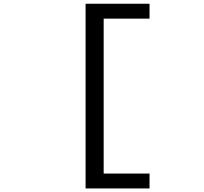

<svg xmlns="http://www.w3.org/2000/svg" viewBox="-20 -826 1118 1051"><path d="M448.5 205.5V-805.5H798.5V-724H547.5V124H798.5V205.5Z"/></svg>

Font: Trispace Expanded
Style: Regular
Weight: 400
Width: 7
Designer: Tyler Finck
Foundry: Etcetera Type Company
Version: Version 1.210; ttfautohint (v1.8.3)